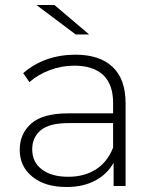

<svg xmlns="http://www.w3.org/2000/svg" viewBox="-20 -745 623 769"><path d="M282 -526Q379 -526 431 -477Q483 -428 483 -331V0H435V-93Q410 -48 362 -22Q313 4 247 4Q160 4 110 -37Q59 -78 59 -145Q59 -210 106 -251Q152 -291 254 -291H433V-333Q433 -406 394 -444Q353 -482 278 -482Q226 -482 179 -464Q131 -446 98 -416L73 -452Q114 -488 167 -507Q221 -526 282 -526ZM254 -37Q318 -37 365 -67Q411 -97 433 -154V-252H255Q178 -252 144 -224Q109 -195 109 -147Q109 -96 147 -67Q185 -37 254 -37ZM283 -607 126 -725H198L337 -607Z"/></svg>

Font: Montserrat Light Alt1
Style: Light
Weight: 500
Designer: Differentunic
Foundry: Julieta Ulanovsky
Version: 0.1